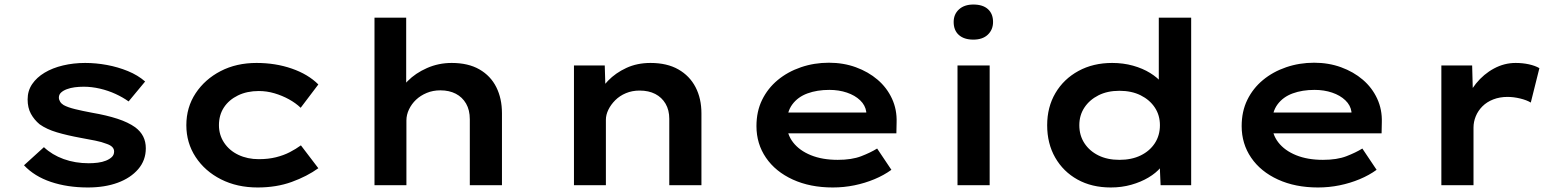

<svg xmlns="http://www.w3.org/2000/svg" viewBox="-20 -818 6899 848"><path d="M368 10Q278 10 205 -14.5Q132 -39 86 -88L174 -168Q210 -134 261 -115.5Q312 -97 372 -97Q392 -97 412 -99.5Q432 -102 448 -108.5Q464 -115 474 -124.5Q484 -134 484 -149Q484 -172 450 -183Q430 -191 400.5 -197Q371 -203 337 -209Q277 -220 231.5 -233.5Q186 -247 155 -269Q131 -289 116.5 -315.5Q102 -342 102 -379Q102 -417 122 -446.5Q142 -476 177 -497Q212 -518 258.5 -529Q305 -540 356 -540Q404 -540 452.5 -531Q501 -522 545 -504Q589 -486 621 -458L548 -370Q523 -388 490.5 -403Q458 -418 421.5 -426.5Q385 -435 350 -435Q329 -435 310 -432.5Q291 -430 275 -424Q259 -418 249.5 -409Q240 -400 240 -387Q240 -378 245.5 -369Q251 -360 261 -354Q279 -344 311.5 -336Q344 -328 387 -320Q451 -309 498.5 -293.5Q546 -278 577 -256Q601 -238 612.5 -215Q624 -192 624 -163Q624 -110 590.5 -71Q557 -32 500 -11Q443 10 368 10Z M1118 10Q1027 10 956 -26Q885 -62 844 -124.5Q803 -187 803 -265Q803 -344 844 -406Q885 -468 954.5 -504Q1024 -540 1113 -540Q1197 -540 1269 -515Q1341 -490 1386 -445L1308 -342Q1286 -363 1256 -379.5Q1226 -396 1192 -406Q1158 -416 1123 -416Q1071 -416 1031 -396.5Q991 -377 969 -343.5Q947 -310 947 -265Q947 -222 970 -187.5Q993 -153 1033 -134Q1073 -115 1123 -115Q1165 -115 1199 -123.5Q1233 -132 1260 -146Q1287 -160 1309 -176L1386 -75Q1336 -39 1268.5 -14.5Q1201 10 1118 10Z M1634 0V-740H1774V-395L1735 -384Q1746 -425 1780.5 -460Q1815 -495 1866 -517.5Q1917 -540 1975 -540Q2048 -540 2097.5 -511.5Q2147 -483 2172 -433Q2197 -383 2197 -318V0H2055V-291Q2055 -332 2038.5 -360.5Q2022 -389 1993 -404Q1964 -419 1925 -419Q1892 -419 1864.5 -407.5Q1837 -396 1817.5 -377.5Q1798 -359 1786.5 -335Q1775 -311 1775 -286V0H1705Q1673 0 1655.5 0Q1638 0 1634 0Z M2515 0V-529H2651L2655 -395L2617 -387Q2632 -427 2665.5 -461.5Q2699 -496 2746.5 -518Q2794 -540 2853 -540Q2926 -540 2976 -511.5Q3026 -483 3052 -433Q3078 -383 3078 -317V0H2936V-293Q2936 -332 2919.5 -360Q2903 -388 2874 -403Q2845 -418 2805 -418Q2772 -418 2744.5 -406.5Q2717 -395 2697.5 -375.5Q2678 -356 2667 -333.5Q2656 -311 2656 -289V0H2586Q2554 0 2536.5 0Q2519 0 2515 0Z M3658 10Q3558 10 3481.5 -25Q3405 -60 3363 -121.5Q3321 -183 3321 -261Q3321 -326 3346 -377Q3371 -428 3415 -464.5Q3459 -501 3517.5 -521Q3576 -541 3641 -541Q3705 -541 3760 -521Q3815 -501 3856 -466Q3897 -431 3919.5 -382.5Q3942 -334 3940 -277L3939 -229H3424L3401 -321H3822L3806 -302V-324Q3802 -353 3779 -375Q3756 -397 3720.5 -409Q3685 -421 3643 -421Q3589 -421 3546.5 -405.5Q3504 -390 3479.5 -357Q3455 -324 3455 -272Q3455 -225 3483 -189Q3511 -153 3561.5 -132.5Q3612 -112 3680 -112Q3742 -112 3783.5 -128Q3825 -144 3854 -162L3917 -68Q3884 -44 3842 -26.5Q3800 -9 3753.5 0.5Q3707 10 3658 10Z M4209 0V-529H4351V0ZM4279 -643Q4238 -643 4215 -663.5Q4192 -684 4192 -721Q4192 -755 4215.5 -776.5Q4239 -798 4279 -798Q4321 -798 4343.5 -777.5Q4366 -757 4366 -721Q4366 -687 4343 -665Q4320 -643 4279 -643Z M4886 10Q4802 10 4739 -25Q4676 -60 4640.5 -122Q4605 -184 4605 -265Q4605 -345 4641.5 -407Q4678 -469 4743 -504.5Q4808 -540 4892 -540Q4941 -540 4984 -528Q5027 -516 5060 -495.5Q5093 -475 5112.5 -451Q5132 -427 5134 -402L5098 -395V-740H5241V0H5106L5100 -135L5128 -127Q5126 -102 5106 -78Q5086 -54 5052.5 -34Q5019 -14 4976.5 -2Q4934 10 4886 10ZM4924 -112Q4978 -112 5018 -131.5Q5058 -151 5080.5 -185.5Q5103 -220 5103 -265Q5103 -309 5080.5 -343Q5058 -377 5018 -397Q4978 -417 4924 -417Q4871 -417 4831.5 -397Q4792 -377 4769.5 -343Q4747 -309 4747 -265Q4747 -220 4769.5 -185.5Q4792 -151 4831.5 -131.5Q4871 -112 4924 -112Z M5801 10Q5701 10 5624.5 -25Q5548 -60 5506 -121.5Q5464 -183 5464 -261Q5464 -326 5489 -377Q5514 -428 5558 -464.5Q5602 -501 5660.5 -521Q5719 -541 5784 -541Q5848 -541 5903 -521Q5958 -501 5999 -466Q6040 -431 6062.5 -382.5Q6085 -334 6083 -277L6082 -229H5567L5544 -321H5965L5949 -302V-324Q5945 -353 5922 -375Q5899 -397 5863.5 -409Q5828 -421 5786 -421Q5732 -421 5689.5 -405.5Q5647 -390 5622.5 -357Q5598 -324 5598 -272Q5598 -225 5626 -189Q5654 -153 5704.5 -132.5Q5755 -112 5823 -112Q5885 -112 5926.5 -128Q5968 -144 5997 -162L6060 -68Q6027 -44 5985 -26.5Q5943 -9 5896.5 0.5Q5850 10 5801 10Z M6346 0V-529H6482L6487 -342L6450 -356Q6465 -407 6499 -449Q6533 -491 6578.5 -515.5Q6624 -540 6674 -540Q6705 -540 6732.5 -534Q6760 -528 6779 -517L6741 -365Q6723 -376 6694 -383Q6665 -390 6638 -390Q6604 -390 6575.5 -379Q6547 -368 6527.5 -348.5Q6508 -329 6498 -304.5Q6488 -280 6488 -255V0Z"/></svg>

Font: Lexend Mega SemiBold
Style: Regular
Weight: 600
Designer: Bonnie Shaver-Troup, Thomas Jockin
Foundry: Lexend
Version: Version 1.007